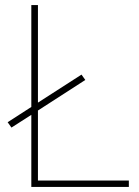

<svg xmlns="http://www.w3.org/2000/svg" viewBox="-20 -734 546 754"><path d="M103 0H486V-25H129V-300L315 -420L300 -441L129 -331V-714H103V-314L10 -254L25 -233L103 -283Z"/></svg>

Font: Noto Sans Gujarati UI Thin
Style: Regular
Weight: 100
Designer: Jelle Bosma - Monotype Design Team, Universal Thirst
Foundry: Monotype Imaging Inc.
Version: Version 2.106